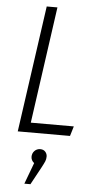

<svg xmlns="http://www.w3.org/2000/svg" viewBox="-63 -722 510 1036"><g transform="rotate(5 192.0 -203.5)"><path d="M205 -685 116 -53H349L333 0H50L147 -685ZM217 122Q217 136 212 148Q207 160 193 186L143 278H110L153 163Q136 149 136 130Q136 111 148.5 98Q161 85 180 85Q197 85 207 96Q217 107 217 122Z"/></g></svg>

Font: Fira Sans Extra Condensed Light
Style: Italic
Weight: 300
Width: 3
Italic angle: -8°
Designer: Carrois Corporate & Edenspiekermann AG
Foundry: Carrois Corporate GbR & Edenspiekermann AG
Version: Version 4.203